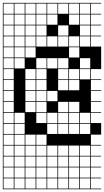

<svg xmlns="http://www.w3.org/2000/svg" viewBox="-20 -1025 732 1352"><path d="M0 307.7V-1004.8H692.3V-1000H620.2V-927.9H692.3V-923.1H620.2V-851H692.3V-846.2H620.2V-774H692.3V-769.2H620.2V-697.1H692.3V-538.5H620.2V-466.3H692.3V-461.5H620.2V-389.4H692.3V-384.6H620.2V-312.5H692.3V-307.7H620.2V-235.6H692.3V-230.8H620.2V-158.7H692.3V-76.9H620.2V-4.8H692.3V0H620.2V72.1H692.3V76.9H620.2V149H692.3V153.8H620.2V226H692.3V230.8H620.2V302.9H692.3V307.7ZM543.3 -927.9H615.4V-1000H543.3ZM158.7 -927.9H230.8V-1000H158.7ZM81.7 -927.9H153.8V-1000H81.7ZM235.6 -927.9H307.7V-1000H235.6ZM312.5 -927.9H384.6V-1000H312.5ZM466.3 -927.9H538.5V-1000H466.3ZM4.8 -927.9H76.9V-1000H4.8ZM389.4 -927.9H461.5V-1000H389.4ZM312.5 -851H384.6V-923.1H312.5ZM4.8 -851H76.9V-923.1H4.8ZM466.3 -851H538.5V-923.1H466.3ZM81.7 -851H153.8V-923.1H81.7ZM235.6 -851H307.7V-923.1H235.6ZM543.3 -851H615.4V-923.1H543.3ZM158.7 -851H230.8V-923.1H158.7ZM389.4 -774H461.5V-846.2H389.4ZM4.8 -774H76.9V-846.2H4.8ZM81.7 -774H153.8V-846.2H81.7ZM543.3 -774H615.4V-846.2H543.3ZM235.6 -774H307.7V-846.2H235.6ZM158.7 -774H230.8V-846.2H158.7ZM466.3 -697.1H538.5V-769.2H466.3ZM4.8 -697.1H76.9V-769.2H4.8ZM389.4 -697.1H461.5V-769.2H389.4ZM312.5 -697.1H384.6V-769.2H312.5ZM543.3 -697.1H615.4V-769.2H543.3ZM81.7 -697.1H153.8V-769.2H81.7ZM235.6 -697.1H307.7V-769.2H235.6ZM158.7 -697.1H230.8V-769.2H158.7ZM4.8 -620.2H76.9V-692.3H4.8ZM466.3 -620.2H538.5V-692.3H466.3ZM81.7 -620.2H153.8V-692.3H81.7ZM158.7 -620.2H230.8V-692.3H158.7ZM4.8 -543.3H76.9V-615.4H4.8ZM389.4 -543.3H461.5V-615.4H389.4ZM543.3 -543.3H615.4V-615.4H543.3ZM312.5 -543.3H384.6V-615.4H312.5ZM81.7 -543.3H153.8V-615.4H81.7ZM235.6 -543.3H307.7V-615.4H235.6ZM158.7 -466.3H230.8V-538.5H158.7ZM235.6 -466.3H307.7V-538.5H235.6ZM543.3 -466.3H615.4V-538.5H543.3ZM466.3 -466.3H538.5V-538.5H466.3ZM389.4 -466.3H461.5V-538.5H389.4ZM76.9 -538.5H4.8V-466.3H76.9ZM158.7 -389.4H230.8V-461.5H158.7ZM389.4 -389.4H461.5V-461.5H389.4ZM235.6 -389.4H307.7V-461.5H235.6ZM466.3 -389.4H538.5V-461.5H466.3ZM4.8 -389.4H76.9V-461.5H4.8ZM158.7 -312.5H230.8V-384.6H158.7ZM235.6 -312.5H307.7V-384.6H235.6ZM4.8 -312.5H76.9V-384.6H4.8ZM312.5 -312.5H384.6V-384.6H312.5ZM235.6 -235.6H307.7V-307.7H235.6ZM4.8 -235.6H76.9V-307.7H4.8ZM158.7 -235.6H230.8V-307.7H158.7ZM466.3 -235.6H538.5V-307.7H466.3ZM389.4 -235.6H461.5V-307.7H389.4ZM543.3 -158.7H615.4V-230.8H543.3ZM235.6 -158.7H307.7V-230.8H235.6ZM4.8 -158.7H76.9V-230.8H4.8ZM81.7 -158.7H153.8V-230.8H81.7ZM466.3 -158.7H538.5V-230.8H466.3ZM389.4 -158.7H461.5V-230.8H389.4ZM312.5 -158.7H384.6V-230.8H312.5ZM81.7 -81.7H153.8V-153.8H81.7ZM466.3 -81.7H538.5V-153.8H466.3ZM543.3 -81.7H615.4V-153.8H543.3ZM4.8 -81.7H76.9V-153.8H4.8ZM389.4 -81.7H461.5V-153.8H389.4ZM312.5 -81.7H384.6V-153.8H312.5ZM81.7 -4.8H153.8V-76.9H81.7ZM235.6 -4.8H307.7V-76.9H235.6ZM158.7 -4.8H230.8V-76.9H158.7ZM4.8 -4.8H76.9V-76.9H4.8ZM389.4 72.1H461.5V0H389.4ZM4.8 72.1H76.9V0H4.8ZM235.6 72.1H307.7V0H235.6ZM312.5 72.1H384.6V0H312.5ZM81.7 72.1H153.8V0H81.7ZM543.3 72.1H615.4V0H543.3ZM158.7 72.1H230.8V0H158.7ZM466.3 72.1H538.5V0H466.3ZM235.6 149H307.7V76.9H235.6ZM466.3 149H538.5V76.9H466.3ZM389.4 149H461.5V76.9H389.4ZM158.7 149H230.8V76.9H158.7ZM81.7 149H153.8V76.9H81.7ZM312.5 149H384.6V76.9H312.5ZM543.3 149H615.4V76.9H543.3ZM4.8 149H76.9V76.9H4.8ZM466.3 226H538.5V153.8H466.3ZM312.5 226H384.6V153.8H312.5ZM543.3 226H615.4V153.8H543.3ZM81.7 226H153.8V153.8H81.7ZM389.4 226H461.5V153.8H389.4ZM235.6 226H307.7V153.8H235.6ZM4.8 226H76.9V153.8H4.8ZM158.7 226H230.8V153.8H158.7ZM466.3 302.9H538.5V230.8H466.3ZM312.5 302.9H384.6V230.8H312.5ZM158.7 302.9H230.8V230.8H158.7ZM235.6 302.9H307.7V230.8H235.6ZM543.3 302.9H615.4V230.8H543.3ZM81.7 302.9H153.8V230.8H81.7ZM389.4 302.9H461.5V230.8H389.4ZM4.8 302.9H76.9V230.8H4.8Z"/></svg>

Font: Jacquarda Bastarda 9 Charted
Style: Regular
Weight: 400
Designer: Sarah Cadigan-Fried
Version: Version 1.000; ttfautohint (v1.8.4.7-5d5b)